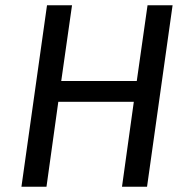

<svg xmlns="http://www.w3.org/2000/svg" viewBox="-20 -709 714 729"><path d="M156.5 0H61.4L158.5 -689.1H253.5L212.5 -401.4H499.3L540.2 -689.1H635.3L538.3 0H443.2L488.1 -322.6H201.4Z"/></svg>

Font: Fira Sans Variable
Style: Italic
Weight: 397
Italic angle: -8°
Designer: Carrois Corporate & Edenspiekermann AG
Foundry: Carrois Corporate GbR & Edenspiekermann AG
Version: Version 4.202